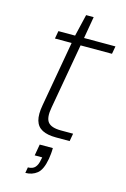

<svg xmlns="http://www.w3.org/2000/svg" viewBox="-124 -670 614 933"><g transform="rotate(15 183.0 -203.5)"><path d="M201 0Q158 0 132 -13.5Q106 -27 97.5 -56.5Q89 -86 98 -135L156 -463H72L79 -502H163L189 -612H227L208 -502H366L359 -463H201L143 -135Q133 -82 150 -60.5Q167 -39 216 -39H277L270 0ZM102 205 107 176Q131 176 143 162.5Q155 149 159 124L162 111H124L134 54H200Q200 69 198.5 83.5Q197 98 195 110Q185 166 160.5 185.5Q136 205 102 205Z"/></g></svg>

Font: DM Sans 16pt ExtraLight
Style: Italic
Weight: 250
Italic angle: -10°
Version: Version 4.004;gftools[0.9.30]